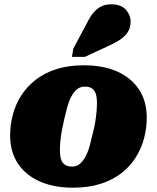

<svg xmlns="http://www.w3.org/2000/svg" viewBox="-20 -857 728 891"><path d="M411 -240Q418 -266 422 -291Q426 -316 428 -339Q430 -362 430 -381Q430 -404 425 -420.5Q420 -437 408 -446Q396 -455 373 -455Q352 -455 337 -442.5Q322 -430 310.5 -408Q299 -386 291.5 -358Q284 -330 277 -299Q271 -273 266.5 -248Q262 -223 260 -200.5Q258 -178 258 -158Q258 -136 263 -119Q268 -102 280.5 -93Q293 -84 315 -84Q336 -84 351 -97Q366 -110 377.5 -131.5Q389 -153 396.5 -181.5Q404 -210 411 -240ZM27 -229Q27 -277 39.5 -324.5Q52 -372 78 -413Q104 -454 144.5 -486Q185 -518 241 -536Q297 -554 370 -554Q458 -554 523 -525.5Q588 -497 624.5 -442.5Q661 -388 661 -311Q661 -262 648.5 -215Q636 -168 610 -126.5Q584 -85 543.5 -53.5Q503 -22 447 -4Q391 14 318 14Q231 14 165.5 -14.5Q100 -43 63.5 -97.5Q27 -152 27 -229ZM383 -749Q396 -776 411.5 -795.5Q427 -815 447.5 -826Q468 -837 496 -837Q541 -837 563.5 -812.5Q586 -788 586 -756Q586 -727 572 -706.5Q558 -686 533.5 -670.5Q509 -655 475 -640L374 -593H314L320 -631Z"/></svg>

Font: Roboto Serif Black
Style: Italic
Weight: 900
Italic angle: -10°
Version: Version 1.008